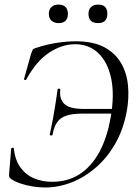

<svg xmlns="http://www.w3.org/2000/svg" viewBox="-20 -819 602 851"><path d="M179.6 12Q154.2 12 125.4 7.5Q96.6 3 71.2 -5.6Q45.8 -14.2 29.8 -25.2Q22.8 -30.6 21.1 -34.5Q19.4 -38.4 20.4 -48.4L29.6 -161Q29.6 -163.2 35.4 -164.1Q41.2 -165 41.4 -161Q46.8 -109 70.9 -76.2Q95 -43.4 131.6 -28.3Q168.2 -13.2 210.2 -13.2Q281.8 -13.2 334.4 -47.9Q387 -82.6 421.2 -146.7Q455.4 -210.8 470.4 -298.4Q488.2 -399.4 472.6 -472Q457 -544.6 415.5 -583.8Q374 -623 312.2 -623Q254.8 -623 197.8 -585.6Q140.8 -548.2 96.6 -466.8Q94.8 -462.8 90.2 -464.5Q85.6 -466.2 86.6 -469.4L118 -581.2Q122.8 -594.2 124.7 -598.1Q126.6 -602 135.4 -605.2Q185.2 -622.2 231.5 -629.1Q277.8 -636 315.2 -636Q393 -636 441.9 -609.9Q490.8 -583.8 516.4 -539.7Q542 -495.6 547.3 -440.1Q552.6 -384.6 541.8 -325.6Q527 -245.4 491.3 -183Q455.6 -120.6 405.6 -77Q355.6 -33.4 297.5 -10.7Q239.4 12 179.6 12ZM212.8 -221.6Q211.8 -217.6 205.8 -218.5Q199.8 -219.4 200.8 -223.4Q208.4 -259.8 212.5 -280.8Q216.6 -301.8 220.6 -326.2Q224.8 -348.8 227.9 -371.9Q231 -395 235.2 -422Q236.2 -426.6 242.2 -426Q248.2 -425.4 247.2 -420.6Q242.2 -382 264.5 -359.1Q286.8 -336.2 350.8 -336.2H512.2L508 -315.4H345Q303.2 -315.4 276.2 -307.1Q249.2 -298.8 234.3 -278.7Q219.4 -258.6 212.8 -221.6ZM239.4 -716.6Q220.1 -716.6 208.2 -727.5Q196.4 -738.4 196.4 -758Q196.4 -777.2 208.2 -788Q220.1 -798.8 239.4 -798.8Q259.7 -798.8 270.3 -788Q281 -777.2 281 -758Q281 -716.6 239.4 -716.6ZM415.1 -716.6Q372.2 -716.6 372.2 -758Q372.2 -777.2 383.5 -787.9Q394.7 -798.6 415.1 -798.6Q455.8 -798.6 455.8 -758Q455.8 -716.6 415.1 -716.6Z"/></svg>

Font: Cormorant Light
Style: Italic
Weight: 300
Italic angle: -10°
Designer: Christian Thalmann (Catharsis Fonts)
Foundry: Catharsis Fonts
Version: Version 4.000